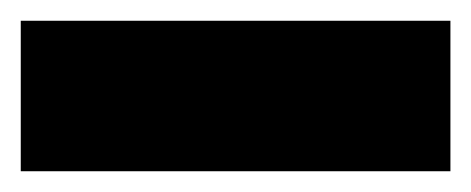

<svg xmlns="http://www.w3.org/2000/svg" viewBox="-20 31 454 185"><path d="M0 196V51H414V196Z"/></svg>

Font: Saira SemiExpanded Black
Style: Regular
Weight: 900
Width: 6
Designer: Hector Gatti with collaboration of the Omnibus-Type team
Foundry: Omnibus-Type
Version: Version 1.101